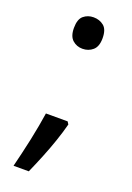

<svg xmlns="http://www.w3.org/2000/svg" viewBox="-134 -601 535 781"><g transform="rotate(20 134.0 -210.5)"><path d="M183 -105Q174 -70 160 -29Q146 12 129.5 52.5Q113 93 97 129H31Q38 101 45.5 69Q53 37 60 4.5Q67 -28 72.5 -59Q78 -90 82 -116H176ZM70 -482Q70 -520 88 -535Q106 -550 131 -550Q157 -550 175.5 -535Q194 -520 194 -482Q194 -446 175.5 -430Q157 -414 131 -414Q106 -414 88 -430Q70 -446 70 -482Z"/></g></svg>

Font: lguzrati05
Style: Book
Weight: 400
Designer: Jelle Bosma - Monotype Design Team, Universal Thirst
Foundry: Monotype Imaging Inc.
Version: Version 2.106